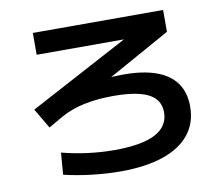

<svg xmlns="http://www.w3.org/2000/svg" viewBox="-81 -807 1099 943"><g transform="rotate(-10 469.0 -335.5)"><path d="M165.6 3.6 174.1 -105.2Q239.1 -88.7 304.8 -80.2Q370.5 -71.7 437.3 -71.7Q527.4 -71.7 587.3 -87.5Q647.2 -103.3 677.1 -134.8Q707 -166.4 707 -212.5Q707 -253.9 682.1 -281.1Q657.2 -308.3 606.2 -321.5Q555.2 -334.7 475.9 -334.7Q396 -334.7 330.8 -321.2Q265.6 -307.7 212.1 -278L140.1 -236.3L81.6 -335.8L621 -623.6L621.5 -599.2H139.9V-708H789.6V-599.2L286.9 -319.5L236.7 -385.8Q286.8 -404.3 377.3 -417Q467.8 -429.7 543.4 -429.7Q640.1 -429.7 705.8 -406Q771.6 -382.4 804.9 -335.2Q838.2 -288.1 838.2 -218.6Q838.2 -137.1 792.7 -79.9Q747.1 -22.7 659.6 7Q572.1 36.7 447 36.7Q378.5 36.7 304.1 27.9Q229.6 19.1 165.6 3.6Z"/></g></svg>

Font: WEMIX Pretendard Variable
Style: Regular
Weight: 400
Designer: Base glyphs from Inter by Rasmus Andersson; Hangeul glyphs from Noto Sans CJK(Source Han Sans) by Jang Soo-young and Kan
Foundry: Kil Hyung-jin
Version: Version 1.000;Glyphs 3.2 (3208)